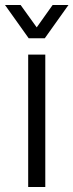

<svg xmlns="http://www.w3.org/2000/svg" viewBox="-47 -743 292 763"><path d="M65 0V-526H133V0ZM-27 -723H35L117 -609H81L162 -723H225L131 -591H67Z"/></svg>

Font: Archivo SemiCondensed Light
Style: Regular
Weight: 300
Width: 4
Designer: Hector Gatti
Foundry: Omnibus-Type
Version: Version 2.001